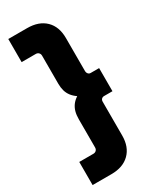

<svg xmlns="http://www.w3.org/2000/svg" viewBox="-229 -793 844 1036"><g transform="rotate(-30 193.0 -275.0)"><path d="M20 180V36H108Q119 36 126 29Q133 22 133 11V-164Q133 -191 138.5 -211Q144 -231 156 -247.5Q168 -264 188 -277Q168 -291 156 -307Q144 -323 138.5 -342.5Q133 -362 133 -386V-561Q133 -572 126 -579Q119 -586 108 -586H20V-730H137Q210 -730 251 -690Q292 -650 292 -579V-372Q292 -363 298 -356Q304 -349 313 -349H366V-205H313Q307 -205 302 -202Q297 -199 294.5 -194Q292 -189 292 -183V28Q292 99 251 139.5Q210 180 137 180Z"/></g></svg>

Font: MuseoModerno Thin ExtraBold
Style: Regular
Weight: 800
Version: Version 1.002